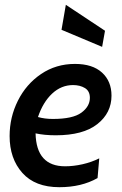

<svg xmlns="http://www.w3.org/2000/svg" viewBox="-20 -769 508 799"><path d="M20 -203Q20 -281 54.5 -350Q89 -419 151 -461Q213 -503 292 -503Q365 -503 404.5 -467Q444 -431 444 -371Q444 -299 385 -252.5Q326 -206 212 -206Q165 -206 128 -214Q131 -77 251 -77Q286 -77 323.5 -85.5Q361 -94 393 -110L386 -28Q319 10 227 10Q126 10 73 -49.5Q20 -109 20 -203ZM354 -362Q354 -390 333.5 -402.5Q313 -415 284 -415Q235 -415 197 -379.5Q159 -344 138 -282Q166 -274 200 -274Q283 -274 318.5 -300Q354 -326 354 -362ZM236 -645 254 -749 417 -641 405 -574Z"/></svg>

Font: Cabin Medium
Style: Italic
Weight: 500
Italic angle: -7°
Designer: Pablo Impallari
Foundry: Pablo Impallari. http://www.impallari.com Igino Marini. http://www.ikern.com
Version: Version 2.200